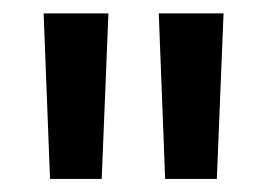

<svg xmlns="http://www.w3.org/2000/svg" viewBox="-20 -682 398 286"><path d="M131.5 -415.5H54.5L45 -662H141.5ZM303 -415.5H226L216.5 -662H313Z"/></svg>

Font: Anek Odia Medium Medium
Style: Regular
Weight: 500
Version: Version 1.003